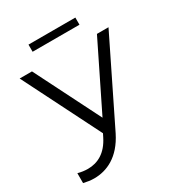

<svg xmlns="http://www.w3.org/2000/svg" viewBox="-198 -965 1006 1093"><g transform="rotate(-30 304.5 -418.5)"><path d="M31 -69V-4C53 1 76 5 100 5C183 5 272 -34 333 -156L600 -700H524L313 -271L97 -700H16L271 -193L261 -173C220 -90 160 -60 96 -60C75 -60 53 -63 31 -69ZM156 -795H464V-842H156Z"/></g></svg>

Font: Chess Sans
Style: Regular
Weight: 400
Designer: Wolf Bōese
Foundry: Wolf Bōese
Version: Version 7.223;Glyphs 3.3 (3306)